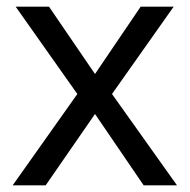

<svg xmlns="http://www.w3.org/2000/svg" viewBox="-20 -556 569 576"><path d="M212 -274 27 -536H127L265 -334L402 -536H501L316 -274L511 0H411L265 -214L117 0H18Z"/></svg>

Font: Noto Sans Hatran
Style: Regular
Weight: 400
Designer: Monotype Design Team
Foundry: Monotype Imaging Inc.
Version: Version 2.001; ttfautohint (v1.8.4.7-5d5b)